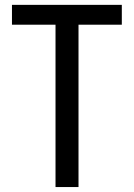

<svg xmlns="http://www.w3.org/2000/svg" viewBox="-20 -755 540 775"><path d="M204.1 0V-655.3H28.3V-735.4H471.7V-655.3H296.9V0Z"/></svg>

Font: GenEi Gothic M Regular
Style: Regular
Weight: 400
Designer: o_tamon (Modified); [Source Han Sans]
Ryoko NISHIZUKA  (kana & ideographs); Paul D. Hunt (Latin, Greek & Cyrillic); Wenl
Version: Version 1.1a;Original Version 1.004